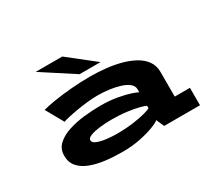

<svg xmlns="http://www.w3.org/2000/svg" viewBox="-134 -966 1369 1231"><g transform="rotate(-30 550.0 -350.5)"><path d="M461.5 11Q395.5 11 334.5 3.5Q273.5 -4 225.8 -22.5Q178 -41 150.2 -73Q122.5 -105 122.5 -154.5Q122.5 -204 156.2 -235.8Q190 -267.5 244.2 -285.2Q298.5 -303 361.5 -310Q424.5 -317 483.5 -317Q550.5 -317 606.2 -307Q662 -297 698.2 -284.8Q734.5 -272.5 743 -266.5V-289Q743 -313 722 -330.8Q701 -348.5 665.5 -360Q630 -371.5 587 -377.2Q544 -383 500 -383Q463 -383 420.8 -378.2Q378.5 -373.5 339.8 -366.8Q301 -360 272.5 -353.2Q244 -346.5 233.5 -342.5L161 -472Q191.5 -481 248.2 -490.2Q305 -499.5 376.2 -505.8Q447.5 -512 521 -512Q574.5 -512 631.2 -506.2Q688 -500.5 740.5 -486.8Q793 -473 835 -450Q877 -427 901.5 -392.8Q926 -358.5 926 -311V-129H1038.5V0H773L747.5 -58Q737.5 -47 696.2 -30.8Q655 -14.5 593.5 -1.8Q532 11 461.5 11ZM486 -107.5Q553 -107.5 607.5 -115Q662 -122.5 697.8 -132.2Q733.5 -142 743 -149V-166.5Q734 -172.5 700.5 -181.2Q667 -190 615.8 -197Q564.5 -204 502.5 -204Q458.5 -204 415.8 -199.2Q373 -194.5 345 -184Q317 -173.5 317 -156.5Q317 -138.5 344.2 -127.8Q371.5 -117 410.8 -112.2Q450 -107.5 486 -107.5ZM469.5 -558.5 233 -712H430L624.5 -558.5Z"/></g></svg>

Font: Trispace Expanded
Style: Bold
Weight: 700
Width: 7
Designer: Tyler Finck
Foundry: Etcetera Type Company
Version: Version 1.210; ttfautohint (v1.8.3)